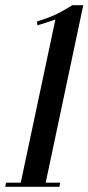

<svg xmlns="http://www.w3.org/2000/svg" viewBox="-28 -719 340 739"><path d="M48.5 0H144.5L292.5 -699H250.5Q229.2 -685.8 209.4 -674.8Q189.5 -663.8 166.9 -654.6Q144.2 -645.5 114.2 -636.5L116.2 -621.5Q118.2 -622 129.2 -625.5Q140.2 -629 155.4 -633.9Q170.5 -638.8 185.2 -643.8ZM137.5 -16 144.5 0H200.8L203.8 -16ZM-4.8 -16 -7.8 0H48.5L61.5 -16Z"/></svg>

Font: Emberly Black
Style: Italic
Weight: 900
Italic angle: -12°
Designer: Rajesh Rajput
Foundry: Rajesh Rajput
Version: Version 1.000